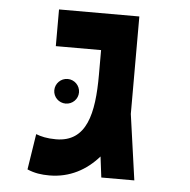

<svg xmlns="http://www.w3.org/2000/svg" viewBox="-46 -632 679 687"><g transform="rotate(5 293.0 -288.5)"><path d="M155.8 8.8C229 8.8 288.1 -23.9 332.5 -74.7L341.8 0H460.4L427.2 -235.8V-585.9H138.7V-454.1H301.3V-365.2C301.3 -225.6 278.3 -122.1 168 -122.1C135.7 -122.1 114.3 -127.4 96.2 -134.3L76.2 -5.9C102.5 5.4 127 8.8 155.8 8.8ZM191.4 -252.4C215.8 -252.4 235.8 -272 235.8 -296.4C235.8 -320.8 215.8 -340.8 191.4 -340.8C167 -340.8 147 -320.8 147 -296.4C147 -272 167 -252.4 191.4 -252.4Z"/></g></svg>

Font: Cascadia Mono NF
Style: Bold
Weight: 700
Monospace: yes
Designer: Aaron Bell
Foundry: Saja Typeworks
Version: Version 2404.023